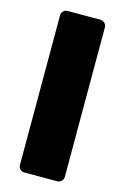

<svg xmlns="http://www.w3.org/2000/svg" viewBox="-109 -623 520 798"><g transform="rotate(15 150.5 -223.5)"><path d="M80 124Q69 124 61.5 116.5Q54 109 54 98V-545Q54 -556 61.5 -563.5Q69 -571 80 -571H221Q231 -571 239 -563.5Q247 -556 247 -545V98Q247 109 239 116.5Q231 124 221 124Z"/></g></svg>

Font: Rubik ExtraBold
Style: Regular
Weight: 800
Designer: Hubert and Fischer
Foundry: Hubert and Fischer
Version: Version 2.300;gftools[0.9.30]